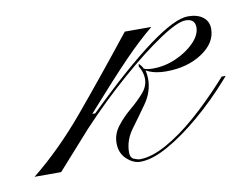

<svg xmlns="http://www.w3.org/2000/svg" viewBox="-177 -314 490 377"><g transform="rotate(-10 68.0 -125.5)"><path d="M76 2Q99 2 129 -14.5Q159 -31 191 -59Q223 -87 253 -120L262 -130H270L263 -122Q233 -88 198.5 -58.5Q164 -29 132 -11Q100 7 76 7Q62 7 49 -5Q36 -17 36 -37Q36 -55 47.5 -70Q59 -85 74.5 -98Q90 -111 101.5 -124Q113 -137 113 -152Q113 -165 105 -178L106 -183Q112 -177 114 -172Q120 -169 132 -169Q156 -169 178.5 -179Q201 -189 215.5 -204Q230 -219 230 -234Q230 -251 211 -251Q195 -251 159 -227Q123 -203 77 -163Q31 -123 -14 -75L-81 0H-134Q-79 -44 -27 -106Q25 -168 90 -250H143Q116 -228 85 -196Q54 -164 -1 -102H5Q165 -258 217 -258Q236 -258 247 -249.5Q258 -241 258 -226Q258 -198 228.5 -178.5Q199 -159 157 -159Q132 -159 117 -168Q118 -163 118.5 -159Q119 -155 119 -151Q119 -125 103.5 -103Q88 -81 72.5 -60Q57 -39 57 -15Q57 -4 64.5 -1Q72 2 76 2Z"/></g></svg>

Font: Ballet 72pt
Style: Regular
Weight: 400
Designer: Maximiliano R. Sproviero
Foundry: Omnibus-Type
Version: Version 1.100; ttfautohint (v1.8.3)